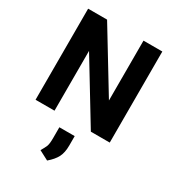

<svg xmlns="http://www.w3.org/2000/svg" viewBox="-237 -846 1181 1298"><g transform="rotate(30 353.5 -197.0)"><path d="M642.1 0H494.6L210.9 -466.8V0H63V-710.9H210.9L495.1 -243.7V-710.9H642.1ZM415 154.3Q415 209.5 396.7 245.1Q378.4 280.8 335.9 316.9L262.2 278.3Q271.5 261.2 277.6 250.7Q283.7 240.2 287.6 229.7Q291.5 219.2 293.5 203.6Q295.4 188 295.4 161.6V80.6H415Z"/></g></svg>

Font: Heebo
Style: Bold
Weight: 700
Designer: Oded Ezer
Foundry: Ezer Type House
Version: Version 3.100